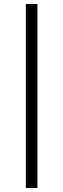

<svg xmlns="http://www.w3.org/2000/svg" viewBox="-20 -763 312 944"><path d="M107 161V-743H164V161Z"/></svg>

Font: Azeri Sans Light
Style: Regular
Weight: 300
Designer: Hector Gatti & Omnibus-Type (original fonts) / Cristiano Sobral (main changes and remastering)
Version: Version 1.000; ttfautohint (v1.6)